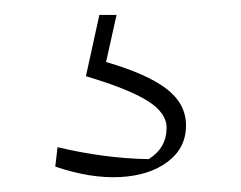

<svg xmlns="http://www.w3.org/2000/svg" viewBox="-20 -31 322 257"><path d="M113 -11H136L122 52Q177 68 203 88Q229 108 229 137Q229 167 204.5 185.5Q180 204 140.5 206Q101 208 54 192L57 166Q120 181 179 182Q203 167 203 140Q203 120 177.5 104Q152 88 95 71Z"/></svg>

Font: Piazzolla SC Thin
Style: Regular
Weight: 100
Designer: Juan Pablo del Peral
Foundry: Huerta Tipografica
Version: Version 1.330